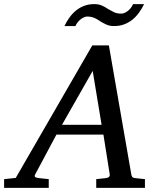

<svg xmlns="http://www.w3.org/2000/svg" viewBox="-73 -906 766 926"><path d="M374 -564 226.1 -304.2H417ZM391.1 0V-42L437 -46.9Q459 -49.8 456.1 -65.9L425.8 -256.8H199.2L97.2 -65.9Q91.8 -56.2 96.9 -52.2Q102.1 -48.3 116.2 -46.9L162.1 -42V0H-53.2V-42L2.9 -47.9L372.1 -687H452.1L560.1 -65.9Q561.5 -56.2 565.4 -52Q569.3 -47.9 580.1 -46.9L626 -42V0ZM622.1 -886.2Q611.3 -864.3 597.4 -845Q583.5 -825.7 565.7 -811.3Q547.9 -796.9 525.9 -788.6Q503.9 -780.3 477.1 -780.3Q456.5 -780.3 441.4 -786.9Q426.3 -793.5 410.6 -803.2Q404.3 -807.6 397.9 -811.5Q391.6 -815.4 384 -818.8Q376.5 -822.3 367.4 -824.2Q358.4 -826.2 346.7 -826.2Q340.3 -826.2 332.3 -822.8Q324.2 -819.3 316.4 -813.2Q308.6 -807.1 301.8 -798.8Q294.9 -790.5 291 -780.3H237.8Q248 -802.2 262 -821.5Q275.9 -840.8 293.5 -855.2Q311 -869.6 333 -877.9Q355 -886.2 381.8 -886.2Q402.3 -886.2 417.7 -879.6Q433.1 -873 448.7 -862.3Q461.4 -855 475.6 -847.7Q489.7 -840.3 512.7 -840.3Q519.5 -840.3 527.6 -843.8Q535.6 -847.2 543.5 -853.3Q551.3 -859.4 557.9 -867.7Q564.5 -876 568.8 -886.2Z"/></svg>

Font: Charis SIL Am
Style: Italic
Weight: 400
Italic angle: -11°
Foundry: SIL International
Version: Version 5.000